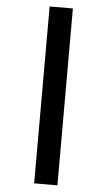

<svg xmlns="http://www.w3.org/2000/svg" viewBox="-64 -872 603 1078"><g transform="rotate(5 237.5 -333.5)"><path d="M302 -832V165H171V-832Z"/></g></svg>

Font: Noto Sans Oriya Cond Blk
Style: Regular
Weight: 900
Width: 3
Designer: Amélie Bonet and Sol Matas
Foundry: Google LLC
Version: Version 2.006; ttfautohint (v1.8.4.7-5d5b)